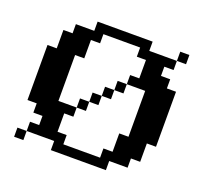

<svg xmlns="http://www.w3.org/2000/svg" viewBox="-121 -841 1042 983"><g transform="rotate(20 400.0 -350.0)"><path d="M750 -649.9H700.2V-700.2H750ZM100.1 -49.8V0H49.8V-49.8H100.1V-100.1H149.9V-149.9H100.1V-200.2H49.8V-500H100.1V-600.1H149.9V-649.9H250V-700.2H549.8V-649.9H700.2V-600.1H649.9V-549.8H700.2V-500H750V-200.2H700.2V-100.1H649.9V-49.8H549.8V0H250V-49.8ZM350.1 -299.8V-250H299.8V-299.8H350.1V-350.1H399.9V-399.9H450.2V-450.2H500V-500H549.8V-600.1H500V-649.9H299.8V-600.1H250V-500H200.2V-250H299.8V-200.2H250V-100.1H299.8V-49.8H500V-100.1H549.8V-200.2H600.1V-450.2H500V-399.9H450.2V-350.1H399.9V-299.8Z"/></g></svg>

Font: Redaction 50
Style: Bold
Weight: 700
Designer: Jeremy Mickel / Forest Young
Foundry: MCKL
Version: Version 2.001;hotconv 1.0.113;makeotfexe 2.5.65598 DEVELOPME